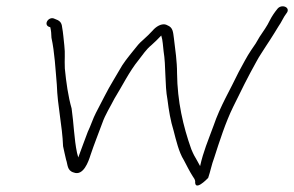

<svg xmlns="http://www.w3.org/2000/svg" viewBox="-20 -540 919 600"><path d="M137.1 -455C139.5 -445 140.7 -434 140.8 -422C150.7 -377 153.3 -324 157.6 -275C159.8 -207 174.6 -149 177.1 -83C179.9 -69 183.6 -54 186.5 -41C192.1 -26 189.1 -7 210.2 -1C240.3 11 256.5 -35 262.7 -55C274.1 -89 287.3 -122 299.5 -155C308.8 -182 324.6 -206 337.7 -232C361.9 -271 384.2 -317 412.8 -352C426.4 -369 436 -385 453.2 -399C464.9 -410 473 -417 483.9 -429C488.7 -415 489.4 -394 491.2 -380C498.9 -334 494.6 -275 503.3 -229C507.7 -194 512.8 -163 522.7 -131C530.2 -102 539.1 -64 554.3 -40C562.8 -24 572.6 -4 582.3 11C586.3 17 588.8 20 589.9 26C587.5 60 625.7 21 630.5 16C637.8 -5 641 -25 649.4 -47C665.4 -97 685 -158 708.6 -206C732.4 -255 755.8 -302 781 -347C791 -366 801 -379 810.6 -395L823.7 -415C833.1 -430 842.3 -444 850.5 -458C859.4 -470 866.1 -487 874.9 -498C890.9 -517 858.9 -530 845.9 -511C838.5 -502 829.5 -489 823.5 -477C814.5 -458 803.2 -443 791.3 -425L779 -404C775 -398 769.8 -390 764.7 -383C751.7 -364 738.5 -338 725.9 -315C700.3 -261 667.9 -208 647.3 -147C629.7 -99 615.6 -67 605.3 -21L596 -38C587.4 -53 585.7 -55 577.7 -74C552.1 -146 534.3 -223 533.3 -311C533.3 -349 527.8 -384 523.5 -420C520.7 -440 520.9 -454 503 -461C485.6 -471 464.9 -454 457.5 -445C447.9 -435 439.5 -426 427.9 -416C412.8 -403 410 -398 397.7 -383C380.2 -361 365.5 -344 351.4 -318L334.9 -290C314.7 -257 298.2 -222 279.6 -187C271.1 -171 263.1 -146 254.3 -128C244.3 -103 234.7 -74 224.6 -48L220.8 -62C211.6 -105 210.5 -155 203.8 -201C192.9 -239 186.8 -283 182.6 -326C181.2 -355 184.1 -373 181 -398C178.9 -416 177.4 -438 174.1 -455C172.6 -471 165.4 -476 151.2 -481C131.6 -491.6 112.2 -460.1 137.1 -455Z"/></svg>

Font: CiSf OpenHand
Style: SquObl
Weight: 400
Foundry: Cannot Into Space Fonts
Version: Version 0.7892